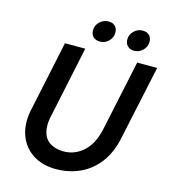

<svg xmlns="http://www.w3.org/2000/svg" viewBox="-127 -974 961 1086"><g transform="rotate(15 353.5 -431.0)"><path d="M72 -210Q72 -226 74 -244Q76 -262 81 -283L167 -690H286L199 -278Q195 -262 193 -246.5Q191 -231 191 -219Q191 -156 225.5 -126.5Q260 -97 319 -97Q381 -97 431.5 -141Q482 -185 502 -276L590 -690H707L614 -255Q595 -164 549 -105Q503 -46 439 -17.5Q375 11 300 11Q231 11 179.5 -17Q128 -45 100 -95Q72 -145 72 -210ZM301 -802Q301 -831 323 -852Q345 -873 374 -873Q399 -873 413 -859Q427 -845 427 -821Q427 -792 405.5 -771Q384 -750 355 -750Q330 -750 315.5 -764.5Q301 -779 301 -802ZM502 -802Q502 -831 523.5 -852Q545 -873 574 -873Q599 -873 613 -859Q627 -845 627 -821Q627 -792 605.5 -771Q584 -750 555 -750Q531 -750 516.5 -764.5Q502 -779 502 -802Z"/></g></svg>

Font: Radio Canada Medium
Style: Italic
Weight: 500
Italic angle: -12°
Designer: Charles Daoud, Etienne Aubert Bonn, Alexandre Saumier Demers, Jacques Le Bailly
Foundry: Radio-Canada
Version: Version 2.104; ttfautohint (v1.8.4.7-5d5b);gftools[0.9.28.de